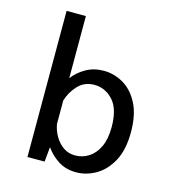

<svg xmlns="http://www.w3.org/2000/svg" viewBox="-112 -846 874 952"><g transform="rotate(15 325.0 -369.5)"><path d="M112.5 0V-750H211.5V-431Q237 -465 277 -488Q317 -511 369 -511Q421.5 -511 469 -483.5Q516.5 -456 546.5 -398.5Q576.5 -341 576.5 -251Q576.5 -161 545.2 -103Q514 -45 465.2 -17Q416.5 11 364 11Q311.5 11 272.2 -14.2Q233 -39.5 208 -76L200.5 0ZM341.5 -431.5Q290 -431.5 257 -395.8Q224 -360 211.5 -316V-195.5Q217.5 -162.5 234.5 -133.5Q251.5 -104.5 277.5 -86.5Q303.5 -68.5 338 -68.5Q375.5 -68.5 407.2 -88.5Q439 -108.5 458.2 -149Q477.5 -189.5 477.5 -251Q477.5 -344.5 437.2 -388Q397 -431.5 341.5 -431.5Z"/></g></svg>

Font: Trispace
Style: Regular
Weight: 400
Designer: Tyler Finck
Foundry: Etcetera Type Company
Version: Version 1.210; ttfautohint (v1.8.3)